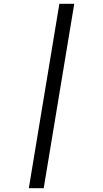

<svg xmlns="http://www.w3.org/2000/svg" viewBox="-20 -843 540 1006"><path d="M131 143 291 -823H369L209 143Z"/></svg>

Font: Iosevka Algr
Style: Italic
Weight: 400
Italic angle: -9°
Monospace: yes
Designer: Belleve Invis
Foundry: Belleve Invis
Version: Version 26.0.2; ttfautohint (v1.8.3)